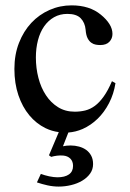

<svg xmlns="http://www.w3.org/2000/svg" viewBox="-20 -480 484 716"><path d="M327.1 131.8Q327.1 151.9 315.9 167.5Q304.7 183.1 286.6 193.8Q268.6 204.6 245.4 210.2Q222.2 215.8 198.7 215.8Q178.2 215.8 157.2 211.2Q136.2 206.5 117.7 200.2L132.3 168.5Q138.7 170.9 146.7 173.3Q154.8 175.8 163.3 177.5Q171.9 179.2 179.7 180.2Q187.5 181.2 193.8 181.2Q221.7 181.2 237.1 170.4Q252.4 159.7 252.4 138.7Q252.4 121.6 242.4 111.6Q232.4 101.6 215.8 100.1Q204.1 99.1 192.4 100.6Q180.7 102.1 170.9 105L162.6 99.1L199.2 12.7Q173.3 9.3 149.9 -2Q115.2 -19 89.4 -50Q63.5 -81.1 48.6 -125Q33.7 -168.9 33.7 -223.1Q33.7 -276.4 50.8 -320.1Q67.9 -363.8 96.9 -394.8Q126 -425.8 164.8 -442.9Q203.6 -460 247.1 -460Q314 -460 356 -425.3Q377 -408.2 388.2 -390.1Q399.4 -372.1 399.4 -353.5Q399.4 -336.4 387.9 -324.2Q376.5 -312 353.5 -312Q346.2 -312 337.4 -313.5Q328.6 -314.9 320.6 -320.6Q312.5 -326.2 306.6 -337.6Q300.8 -349.1 299.3 -369.1Q296.9 -395.5 281 -411.9Q265.1 -428.2 231.4 -428.2Q203.6 -428.2 181.6 -415.8Q159.7 -403.3 144.5 -381.6Q129.4 -359.9 121.6 -330.1Q113.8 -300.3 113.8 -265.6Q113.8 -226.1 123.3 -189.5Q132.8 -152.8 151.4 -124.8Q169.9 -96.7 196.8 -80.1Q223.6 -63.5 258.8 -63.5Q279.3 -63.5 298.1 -68.1Q316.9 -72.8 334 -85.4Q351.1 -98.1 366.9 -120.4Q382.8 -142.6 397.5 -177.2L410.6 -169.9Q404.3 -129.4 386.7 -95.5Q369.1 -61.5 344 -37.1Q318.8 -12.7 288.1 1Q262.2 12.2 234.9 14.2L214.8 65.4Q228 62.5 243.7 62.5Q259.8 62.5 274.9 66.7Q290 70.8 301.5 79.1Q313 87.4 320.1 100.6Q327.1 113.8 327.1 131.8Z"/></svg>

Font: Doulos SIL Eur
Style: Regular
Weight: 400
Designer: Walt Agee, Victor Gaultney, Peter Martin, Debbi Hosken, Becca Hirsbrunner
Foundry: SIL International
Version: Version 5.000